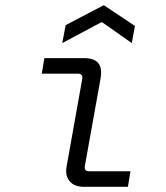

<svg xmlns="http://www.w3.org/2000/svg" viewBox="-20 -720 640 740"><path d="M303 0Q266 0 248 -22Q230 -44 237 -80L297 -416Q300 -436 281 -436H141L151 -496H304Q343 -496 359 -476.5Q375 -457 367 -414L307 -80Q304 -60 323 -60H483L473 0ZM220 -554 233 -623 380 -700 500 -620 488 -554 374 -634H370Z"/></svg>

Font: DM Mono Light
Style: Italic
Weight: 300
Italic angle: -10°
Designer: Colophon Foundry
Foundry: Colophon Foundry
Version: Version 1.000; ttfautohint (v1.8.2.53-6de2)